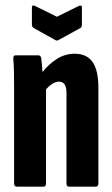

<svg xmlns="http://www.w3.org/2000/svg" viewBox="-20 -702 423 722"><path d="M44 0Q33 0 33 -12V-367Q33 -403 32.5 -431.5Q32 -460 30 -481Q29 -494 39 -494H124Q133 -494 135 -483Q136 -473 137.5 -459Q139 -445 140 -431Q163 -461 194 -480.5Q225 -500 261 -500Q306 -500 328 -469Q350 -438 350 -371V-12Q350 0 339 0H240Q230 0 230 -12V-353Q230 -395 202 -395Q179 -395 153 -366V-12Q153 0 143 0ZM187 -552 106 -597Q100 -601 100 -610V-674Q100 -685 111 -680L194 -639L277 -680Q288 -684 288 -674V-610Q288 -601 283 -597L201 -552Q194 -547 187 -552Z"/></svg>

Font: Sofia Sans Extra Condensed ExtraBold
Style: Regular
Weight: 800
Designer: Botio Nikoltchev, Ani Petrova
Foundry: lettersoup
Version: Version 4.101; ttfautohint (v1.8.4.7-5d5b)